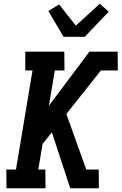

<svg xmlns="http://www.w3.org/2000/svg" viewBox="-20 -1013 654 1033"><path d="M15 0 14 -101H66L155 -634H116V-735H326L327 -634H275L243 -444L461 -735H613L614 -634H523L337 -400L444 -101H511L512 0H358L259 -301L209 -238L186 -101H224L225 0ZM322 -815 240 -954 298 -989 388 -875 517 -993 565 -950 436 -815Z"/></svg>

Font: Iosevka Etoile
Style: Bold Italic
Weight: 700
Italic angle: -9°
Designer: Belleve Invis
Foundry: Belleve Invis
Version: Version 28.1.0; ttfautohint (v1.8.4)